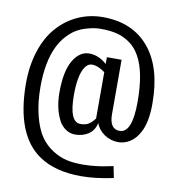

<svg xmlns="http://www.w3.org/2000/svg" viewBox="-87 -892 874 950"><g transform="rotate(10 350.0 -417.0)"><path d="M407.2 -314V-546.9Q370.1 -573.2 342.8 -573.2Q319.8 -573.2 305.2 -549.8Q278.8 -507.3 278.8 -410.2Q278.8 -273.9 335 -273.9Q359.9 -273.9 375.5 -283.2Q391.1 -292.5 407.2 -314ZM533.2 -97.2 544.9 -39.1Q454.1 -20 382.8 -20Q253.9 -20 172.9 -74.2Q36.6 -165 35.2 -423.8Q35.2 -515.6 60.1 -590.8Q85 -666 129.9 -714.8Q173.8 -763.2 231.4 -788.6Q289.1 -814 354 -814Q503.4 -814 586.4 -714.8Q668.9 -616.2 668.9 -434.1Q668.9 -340.3 640.6 -289.1Q621.6 -252.9 593.8 -235.4Q565.9 -217.8 534.2 -217.8Q497.6 -217.8 464.8 -239.3Q432.6 -261.7 421.9 -293.9Q413.1 -254.9 384.3 -236.3Q355.5 -217.8 317.9 -217.8Q292.5 -217.8 271.2 -232.2Q250 -246.6 237.3 -269Q225.1 -293 217.8 -317.9Q206.1 -360.8 206.1 -410.2Q206.1 -515.6 237.8 -570.3Q270 -625 318.8 -625Q365.7 -625 407.2 -587.9V-622.1H481V-349.1Q481 -273.9 532.2 -273.9Q595.2 -273.9 595.2 -430.2Q595.2 -580.1 551.8 -656.7Q531.7 -693.4 501 -715.3Q471.2 -736.8 437 -745.8Q402.8 -754.9 356 -754.9Q336.9 -754.9 322.8 -752.9Q303.7 -750 280.8 -743.2Q254.9 -735.8 232.9 -722.7Q209.5 -709 186.3 -683.6Q163.1 -658.2 147.5 -626Q108.9 -546.4 108.9 -421.9Q108.9 -341.3 125 -277.6Q141.1 -213.9 167.5 -175.3Q193.8 -138.2 230 -115.7Q265.1 -93.8 299.8 -85.9Q334.5 -78.1 380.9 -78.1Q417.5 -78.1 450.7 -82.5Q466.8 -84.5 478.5 -86.4L509.3 -92.3Q530.8 -97.2 533.2 -97.2Z"/></g></svg>

Font: VL Oswald
Style: Light
Weight: 300
Designer: vernon adams
Foundry: vernon adams
Version: Version ; ttfautohint (v0.92.18-e454-dirty) -l 8 -r 50 -G 20